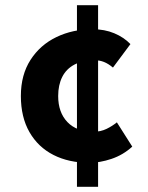

<svg xmlns="http://www.w3.org/2000/svg" viewBox="-20 -675 568 736"><path d="M322 -51Q244 -51 185 -81Q126 -111 93 -168.5Q60 -226 60 -307Q60 -388 97 -445.5Q134 -503 196.5 -533Q259 -563 335 -563Q381 -563 418 -547.5Q455 -532 480 -506L413 -416Q395 -431 378.5 -437.5Q362 -444 344 -444Q297 -444 265.5 -427.5Q234 -411 218.5 -380Q203 -349 203 -307Q203 -244 238.5 -207Q274 -170 339 -170Q366 -170 388.5 -181Q411 -192 428 -206L487 -113Q452 -81 407.5 -66Q363 -51 322 -51ZM275 41V-655H356V41Z"/></svg>

Font: Source Sans 3 ExtraLight
Style: Bold
Weight: 700
Version: Version 3.052;hotconv 1.1.0;makeotfexe 2.6.0